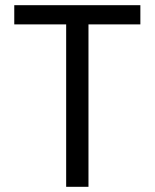

<svg xmlns="http://www.w3.org/2000/svg" viewBox="-20 -720 596 740"><path d="M235 -626H35V-700H521V-626H321V0H235Z"/></svg>

Font: Niramit
Style: Regular
Weight: 400
Version: Version 1.000; ttfautohint (v1.6)